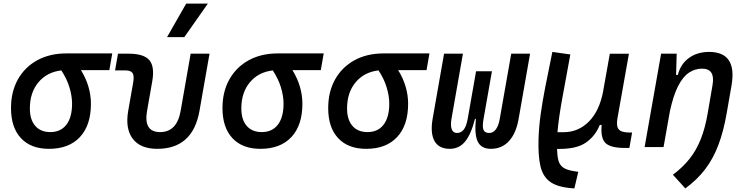

<svg xmlns="http://www.w3.org/2000/svg" viewBox="-20 -815 4142 1064"><path d="M251.5 9.8Q151.4 9.8 96.2 -49.3Q41 -108.4 41 -215.8Q41 -307.1 79.3 -375.2Q117.7 -443.4 186.8 -481.2Q255.9 -519 348.1 -519H602.1L585.9 -426.3H428.7Q456.5 -381.3 470.2 -334.2Q483.9 -287.1 483.9 -240.2Q483.9 -121.1 423.1 -55.7Q362.3 9.8 251.5 9.8ZM319.8 -424.8Q240.2 -415.5 192.9 -358.9Q145.5 -302.2 145.5 -213.9Q145.5 -151.9 175.3 -117.4Q205.1 -83 258.8 -83Q316.4 -83 347.9 -124Q379.4 -165 379.4 -240.2Q379.4 -282.2 365.2 -329.8Q351.1 -377.4 319.8 -424.8Z M851.1 9.8Q758.3 9.8 715.8 -45.9Q673.3 -101.6 690.4 -200.2L717.8 -356.4Q724.6 -394 715.1 -409.4Q705.6 -424.8 675.3 -424.8H617.7L633.8 -517.6H691.4Q777.3 -517.6 807.9 -481.4Q838.4 -445.3 823.2 -361.3L794.9 -200.2Q774.4 -83 867.2 -83Q960.4 -83 981 -200.2L1036.6 -517.6H1141.1L1085.4 -200.2Q1048.3 9.8 851.1 9.8ZM905.8 -609.4 1011.7 -794.9H1131.8L1001.5 -609.4Z M1423.3 9.8Q1323.2 9.8 1268.1 -49.3Q1212.9 -108.4 1212.9 -215.8Q1212.9 -307.1 1251.2 -375.2Q1289.6 -443.4 1358.6 -481.2Q1427.7 -519 1520 -519H1773.9L1757.8 -426.3H1600.6Q1628.4 -381.3 1642.1 -334.2Q1655.8 -287.1 1655.8 -240.2Q1655.8 -121.1 1595 -55.7Q1534.2 9.8 1423.3 9.8ZM1491.7 -424.8Q1412.1 -415.5 1364.7 -358.9Q1317.4 -302.2 1317.4 -213.9Q1317.4 -151.9 1347.2 -117.4Q1377 -83 1430.7 -83Q1488.3 -83 1519.8 -124Q1551.3 -165 1551.3 -240.2Q1551.3 -282.2 1537.1 -329.8Q1522.9 -377.4 1491.7 -424.8Z M2009.3 9.8Q1909.2 9.8 1854 -49.3Q1798.8 -108.4 1798.8 -215.8Q1798.8 -307.1 1837.2 -375.2Q1875.5 -443.4 1944.6 -481.2Q2013.7 -519 2106 -519H2359.9L2343.8 -426.3H2186.5Q2214.4 -381.3 2228 -334.2Q2241.7 -287.1 2241.7 -240.2Q2241.7 -121.1 2180.9 -55.7Q2120.1 9.8 2009.3 9.8ZM2077.6 -424.8Q1998 -415.5 1950.7 -358.9Q1903.3 -302.2 1903.3 -213.9Q1903.3 -151.9 1933.1 -117.4Q1962.9 -83 2016.6 -83Q2074.2 -83 2105.7 -124Q2137.2 -165 2137.2 -240.2Q2137.2 -282.2 2123 -329.8Q2108.9 -377.4 2077.6 -424.8Z M2700.2 9.8Q2647.5 9.8 2627.9 -29.5Q2608.4 -68.8 2617.2 -156.2H2612.3Q2589.8 -68.8 2556.6 -29.5Q2523.4 9.8 2472.7 9.8Q2412.1 9.8 2387.9 -33.4Q2363.8 -76.7 2377.4 -156.2L2440.9 -517.6H2545.4L2481.9 -156.2Q2475.6 -119.1 2483.4 -98.6Q2491.2 -78.1 2512.7 -78.1Q2534.2 -78.1 2549.1 -95.7Q2564 -113.3 2571.8 -156.2L2618.2 -419.9H2706.1L2659.7 -156.2Q2651.9 -112.8 2659.2 -95.5Q2666.5 -78.1 2691.4 -78.1Q2713.4 -78.1 2728.3 -98.6Q2743.2 -119.1 2749.5 -156.2L2813 -517.6H2917.5L2854 -156.2Q2840.3 -76.7 2800.8 -33.4Q2761.2 9.8 2700.2 9.8Z M3163.1 229 3155.3 228.5Q3072.8 223.1 3030.8 194.1Q2988.8 165 2975.1 106.4Q2961.4 47.9 2964.4 -45.9Q2966.3 -108.9 2975.8 -179Q2985.4 -249 3002 -334.2Q3018.6 -419.4 3041 -527.3L3140.6 -513.2Q3111.3 -357.9 3093.3 -255.4Q3075.2 -152.8 3069.3 -82.5H3104Q3184.6 -82.5 3243.2 -141.1Q3301.8 -199.7 3322.8 -310.5L3324.2 -320.8Q3324.7 -323.2 3325.2 -325.7V-325.2L3359.4 -517.1H3465.3L3401.9 -160.6Q3394 -116.2 3408.7 -98.4Q3423.3 -80.6 3468.8 -80.6H3482.9L3467.8 4.9H3442.4Q3364.7 4.9 3336.2 -21.7Q3307.6 -48.3 3314 -122.6H3303.7Q3278.8 -60.5 3226.3 -24.4Q3173.8 11.7 3072.3 10.3H3066.9Q3067.9 48.8 3074.5 74Q3081.1 99.1 3100.8 113.3Q3120.6 127.4 3162.1 133.8L3184.6 137.2Z M3552.2 0 3643.6 -517.6H3730L3726.6 -399.9H3736.3Q3752 -460.9 3798.3 -494.1Q3844.7 -527.3 3909.7 -527.3Q4066.4 -527.3 4033.7 -340.3L4007.3 -189Q3989.7 -86.4 3960.4 -10Q3931.2 66.4 3886.7 124.3Q3842.3 182.1 3777.8 229L3709 153.3Q3764.2 112.3 3802 64.2Q3839.8 16.1 3864 -45.4Q3888.2 -106.9 3901.9 -188L3928.7 -344.2Q3944.3 -434.6 3870.6 -434.6Q3831.5 -434.6 3798.1 -412.4Q3764.6 -390.1 3738 -338.4Q3711.4 -286.6 3692.4 -198.7L3657.2 0Z"/></svg>

Font: Cascadia Mono
Style: Italic
Weight: 400
Italic angle: -10°
Monospace: yes
Designer: Aaron Bell
Foundry: Saja Typeworks
Version: Version 2404.023; ttfautohint (v1.8.4)